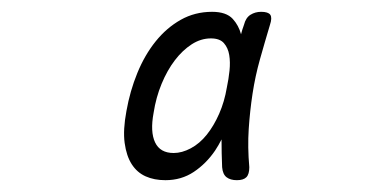

<svg xmlns="http://www.w3.org/2000/svg" viewBox="-20 -760 640 325"><path d="M260 -455Q241 -455 226.5 -461.5Q212 -468 203 -482Q194 -496 191 -518Q188 -540 194 -572Q200 -606 212.5 -636.5Q225 -667 243.5 -690Q262 -713 286 -726.5Q310 -740 339 -740Q363 -740 374 -728Q384 -717 388 -702Q390 -710 393 -718Q396 -730 404 -735Q412 -740 422 -740Q434 -740 437.5 -735Q441 -730 437 -718Q428 -688 420 -659.5Q412 -631 407.5 -601.5Q403 -572 401 -541.5Q399 -511 402 -477Q402 -465 397 -460Q392 -455 381 -455Q370 -455 363.5 -460Q357 -465 356 -477Q355 -501 355 -524Q350 -514 344 -505Q329 -483 308 -469Q287 -455 260 -455ZM274 -501Q288 -501 303 -509Q318 -517 330 -532Q342 -547 351 -567.5Q360 -588 364 -612Q367 -626 368.5 -640.5Q370 -655 368 -667Q366 -679 359 -687Q352 -695 337 -695Q320 -695 304.5 -685Q289 -675 276 -658Q263 -641 253.5 -618Q244 -595 240 -569Q234 -537 242.5 -519Q251 -501 274 -501Z"/></svg>

Font: Maple Mono NL ExtraLight
Style: Italic
Weight: 275
Italic angle: -10°
Monospace: yes
Designer: subframe7536
Version: Version 7.000